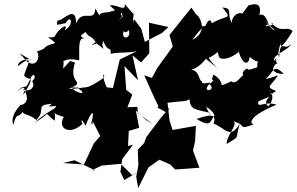

<svg xmlns="http://www.w3.org/2000/svg" viewBox="-20 -607 1515 981"><path d="M303 -257C301 -258 314 -315 292 -284C304 -288 306 -315 385 -299C385 -371 379 -420 416 -410C355 -429 446 -437 407 -459C442 -399 438 -438 469 -392C431 -365 457 -381 474 -385C538 -336 489 -362 508 -397C534 -332 549 -376 545 -332C589 -344 673 -331 703 -357L592 -303L557 -157L527 -161C542 -128 504 -193 508 -228C511 -219 524 -217 489 -195C417 -149 425 -166 378 -155C439 -120 364 -128 348 -160C398 -161 395 -155 331 -152C429 -197 325 -169 363 -288L338 -295ZM595 270 605 205 660 132 634 139 638 62 691 46 674 -42 727 7 761 28 684 -30 682 -61 631 -59 656 -124 625 -148 616 -269 685 -197 657 -324 701 -288 743 -335 742 -414 741 -491 841 -469 807 -438 720 -393 702 -460C674 -495 658 -529 664 -489C643 -555 662 -571 584 -502C639 -560 588 -504 599 -543C643 -450 676 -523 623 -478C675 -412 593 -392 612 -448C636 -416 676 -530 657 -541C670 -534 687 -502 617 -587C625 -542 575 -588 541 -579C572 -550 575 -555 543 -548C551 -540 476 -553 488 -517C506 -487 506 -500 467 -564C464 -485 402 -568 369 -488C368 -591 297 -493 274 -503C271 -476 260 -477 316 -489C340 -536 364 -487 310 -451C308 -442 333 -494 293 -462C244 -421 279 -413 225 -417C294 -369 246 -397 209 -364C203 -352 164 -345 169 -343C188 -316 165 -255 115 -295C75 -344 58 -346 139 -300C147 -310 73 -307 71 -269C160 -336 120 -277 103 -223C119 -188 172 -237 99 -122C106 -151 116 -179 65 -138C124 -196 98 -123 141 -216C147 -233 174 -219 144 -192C166 -166 127 -118 80 -166C137 -126 122 -71 82 -70C113 -94 24 -27 48 31C68 -40 66 3 96 -35C101 -19 127 -26 166 6C220 -50 153 -69 246 -77C197 -45 298 -82 256 -52C243 -43 203 -22 159 18C251 -32 193 -41 259 10C273 -56 219 -32 306 -10C270 51 339 87 402 25C392 11 394 -10 417 36C452 -55 468 -47 442 36C456 -7 455 73 453 11L492 88L460 125L409 233L301 226L361 212L466 264L451 262L499 239L597 230L655 288L725 248L615 313ZM1241 -257C1208 -236 1218 -218 1243 -219C1234 -265 1191 -161 1162 -192C1089 -154 1090 -180 1093 -139C1116 -131 1133 -192 1070 -226C1049 -170 1095 -219 1051 -177C1090 -141 1003 -131 1051 -179C1072 -196 1000 -166 1013 -194C996 -185 1003 -246 957 -251C1009 -263 1048 -327 1053 -343L1025 -312L1104 -248C1030 -307 1033 -358 1038 -307C1130 -351 1077 -364 1096 -331C1093 -289 1161 -307 1200 -342C1219 -277 1250 -270 1256 -317C1302 -274 1305 -303 1301 -313C1335 -350 1298 -358 1294 -263L1252 -250ZM708 270 794 209 849 233 875 259 999 250 966 163 977 113 981 36 862 57 846 8 836 -82C927 -93 926 -87 948 -100C954 -45 974 -50 1050 -31C1064 4 1066 5 1033 -60C1072 -46 1086 9 1078 -22C1051 16 1061 46 984 1C1074 -32 1085 -12 1071 24C1137 52 1155 105 1205 26C1177 116 1213 80 1138 129C1139 80 1193 36 1175 13C1248 36 1189 57 1277 29C1255 25 1247 -12 1393 -72C1327 -93 1296 -50 1299 -86C1313 -104 1403 -111 1346 -152C1395 -120 1360 -74 1352 -64C1309 -87 1393 -147 1382 -136C1409 -149 1336 -147 1365 -176C1424 -249 1400 -213 1338 -204C1378 -238 1376 -285 1430 -229C1341 -232 1386 -286 1398 -283C1381 -302 1379 -332 1366 -322C1357 -326 1418 -291 1380 -299C1370 -325 1464 -357 1466 -382C1433 -341 1413 -417 1406 -314C1415 -313 1385 -310 1418 -396C1398 -327 1465 -429 1475 -448C1441 -480 1421 -430 1364 -492C1397 -481 1338 -469 1337 -476C1368 -488 1334 -490 1382 -456C1379 -438 1300 -544 1353 -480C1327 -571 1287 -518 1301 -508C1318 -576 1308 -596 1250 -580C1193 -503 1177 -492 1229 -508C1224 -577 1149 -519 1168 -484C1132 -544 1175 -563 1116 -569C1171 -503 1139 -534 1062 -488C1051 -536 1015 -451 1039 -479C990 -467 1029 -437 963 -404C1014 -476 1042 -480 1013 -471C1003 -527 984 -540 949 -543C998 -518 945 -465 986 -466C988 -550 953 -495 991 -521L958 -568L846 -428L865 -362L869 -378L784 -260L756 -209L717 -222L766 -113L789 -65L785 -57L835 -30L847 -59L798 0L727 94L717 123L684 158L687 237L676 296L686 354L748 229Z"/></svg>

Font: Hussar Lance
Style: Italic
Weight: 700
Foundry: Cannot Into Space Fonts, PlusOne Fonts
Version: Version 2.27